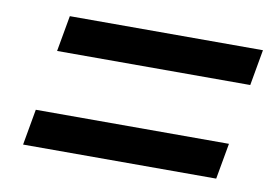

<svg xmlns="http://www.w3.org/2000/svg" viewBox="-48 -586 682 478"><g transform="rotate(10 293.0 -346.5)"><path d="M77.6 -422.9 93.8 -513.7H582L565.9 -422.9ZM34.7 -178.7 50.8 -269.5H539.1L522.9 -178.7Z"/></g></svg>

Font: Cascadia Code PL
Style: Italic
Weight: 400
Italic angle: -10°
Monospace: yes
Designer: Aaron Bell
Foundry: Saja Typeworks
Version: Version 2404.023